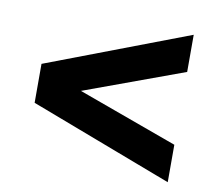

<svg xmlns="http://www.w3.org/2000/svg" viewBox="-66 -739 797 701"><g transform="rotate(10 333.0 -388.5)"><path d="M227.8 -388.9 597.8 -254.4V-115.6L68.9 -316.7V-461.1L597.8 -662.2V-524.4Z"/></g></svg>

Font: Paperlogy 8 ExtraBold
Style: Regular
Weight: 800
Designer: redesigned by Lee Juim, glyphs from Gmarket Sans & Montserrat
Foundry: PT&
Version: Version 1.001